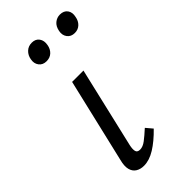

<svg xmlns="http://www.w3.org/2000/svg" viewBox="-205 -677 730 730"><g transform="rotate(-45 160.0 -311.5)"><path d="M102 5Q83 5 69.5 -3.5Q56 -12 51.5 -29.5Q47 -47 54 -74L134 -414H195L119 -89Q115 -71 117.5 -60Q120 -49 135 -49Q150 -49 166.5 -61.5Q183 -74 206 -95L228 -69Q194 -34 162.5 -14.5Q131 5 102 5ZM121 -538Q101 -538 90.5 -552Q80 -566 84 -586Q87 -604 99.5 -616Q112 -628 131 -628Q151 -628 161 -614Q171 -600 167 -579Q164 -561 152 -549.5Q140 -538 121 -538ZM273 -538Q253 -538 242.5 -552Q232 -566 236 -586Q240 -607 253 -617.5Q266 -628 282 -628Q303 -628 313 -614Q323 -600 318 -579Q315 -561 303 -549.5Q291 -538 273 -538Z"/></g></svg>

Font: Ysabeau Office
Style: Italic
Weight: 400
Italic angle: -12°
Designer: Christian Thalmann (Catharsis Fonts)
Version: Version 2.001;gftools[0.9.30]; featfreeze: tnum,lnum,ss02